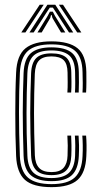

<svg xmlns="http://www.w3.org/2000/svg" viewBox="-20 -782 426 810"><path d="M197.5 7.5Q119.5 7.5 85.2 -23.2Q51 -54 48 -123.8Q46 -168.5 45.2 -213.8Q44.5 -259 44.5 -303.5Q44.5 -348 45.2 -391.2Q46 -434.5 48 -475.8Q51.2 -549.2 87.8 -578.4Q124.2 -607.5 196.8 -607.5Q271.5 -607.5 307.1 -578.5Q342.8 -549.5 344.2 -478.5Q344.5 -460 344.5 -436.6Q344.5 -413.2 343.2 -391.5H328Q329.2 -410 329.1 -431.8Q329 -453.5 328.2 -478Q327 -540.8 296.4 -567.8Q265.8 -594.8 196.8 -594.8Q128.5 -594.8 97.6 -567Q66.8 -539.2 63.8 -474.8Q62 -437 61.1 -395.8Q60.2 -354.5 60.1 -310.5Q60 -266.5 61 -219.8Q62 -173 63.8 -123.8Q66.5 -59.8 98.2 -32.5Q130 -5.2 197.5 -5.2Q265 -5.2 295.2 -33Q325.5 -60.8 328.2 -123.5Q329.5 -148.2 329.1 -169.6Q328.8 -191 327.2 -209.8H343.2Q344.8 -191.5 345.1 -170Q345.5 -148.5 344.2 -123Q341.2 -53.2 307.1 -22.9Q273 7.5 197.5 7.5ZM197.5 -17.8Q139 -17.8 110.5 -42.2Q82 -66.8 79.5 -124.5Q77.8 -173.2 76.9 -219Q76 -264.8 76 -307.9Q76 -351 77 -392.4Q78 -433.8 79.5 -473.8Q82 -533.5 110.4 -557.9Q138.8 -582.2 196.8 -582.2Q256.8 -582.2 284.1 -558.4Q311.5 -534.5 312.5 -477.5Q313 -454.2 313 -433.4Q313 -412.5 312 -391.5H296.2Q297.5 -410.5 297.4 -432.5Q297.2 -454.5 296.8 -477.2Q295.8 -528 271.5 -548.6Q247.2 -569.2 196.8 -569.2Q144.5 -569.2 121.1 -546.8Q97.8 -524.2 95.5 -473Q93.8 -431 92.9 -389.5Q92 -348 91.9 -305.4Q91.8 -262.8 92.6 -218.2Q93.5 -173.8 95.5 -125.5Q97.5 -75.8 121.4 -53.2Q145.2 -30.8 197.5 -30.8Q247.8 -30.8 271.1 -53Q294.5 -75.2 296.8 -124.2Q297.8 -146 297.6 -167Q297.5 -188 295.8 -209.8H311.5Q313 -189.2 313.4 -169.4Q313.8 -149.5 312.5 -123.8Q310 -68.5 283.2 -43.1Q256.5 -17.8 197.5 -17.8ZM197.5 -43.2Q153 -43.2 133 -63.6Q113 -84 111.2 -126.2Q109.5 -175.2 108.5 -219.1Q107.5 -263 107.5 -304.2Q107.5 -345.5 108.5 -387Q109.5 -428.5 111.2 -473Q113.2 -517.8 133.1 -537.2Q153 -556.8 196.8 -556.8Q240.8 -556.8 260.4 -538.4Q280 -520 280.8 -476.2Q281.2 -459.2 281.5 -436.5Q281.8 -413.8 280.2 -391.5H264.2Q265.8 -414 265.5 -434.5Q265.2 -455 265 -476.2Q264.5 -512.5 248.6 -528.2Q232.8 -544 196.8 -544Q161.2 -544 144.9 -527.1Q128.5 -510.2 126.8 -470.5Q125.2 -428.8 124.4 -388Q123.5 -347.2 123.5 -305.5Q123.5 -263.8 124.4 -219.6Q125.2 -175.5 127 -126.8Q128.5 -91.2 145 -73.6Q161.5 -56 197.5 -56Q232.5 -56 248.2 -74Q264 -92 265 -125.5Q266 -148.2 265.8 -168.4Q265.5 -188.5 264.2 -209.8H280.2Q281.2 -190.2 281.5 -168.9Q281.8 -147.5 280.8 -125Q279.2 -83.5 259.8 -63.4Q240.2 -43.2 197.5 -43.2ZM69.8 -645 147.5 -762H164.5L87.2 -645ZM104.2 -645 180 -762H213.2L289 -645H271.2L218.2 -727L203.2 -749.8H190L174.8 -726.8L122 -645ZM138 -645 181.2 -715 190.5 -732.8H202.8L212 -715L255.5 -645H237.5L201.2 -706.2L198 -718.5H195.2L192 -706.2L155.8 -645ZM305.8 -645 228.5 -762H245.8L323.2 -645Z"/></svg>

Font: Big Shoulders Inline Text Thin
Style: Regular
Weight: 400
Version: Version 2.002